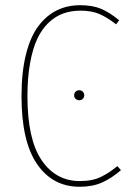

<svg xmlns="http://www.w3.org/2000/svg" viewBox="-20 -711 508 741"><path d="M290 -690.9Q337.4 -690.9 370.6 -676.8Q403.8 -662.6 439.9 -632.8L428.2 -617.2Q392.1 -645 362.3 -657.5Q332.5 -669.9 291 -669.9Q254.9 -669.9 224.6 -659.2Q194.3 -648.4 168.2 -624Q142.1 -599.6 124.3 -562Q106.4 -524.4 96.2 -468Q85.9 -411.6 85.9 -339.8Q85.9 -173.3 140.6 -92.8Q195.3 -12.2 288.1 -12.2Q313 -12.2 333.7 -16.4Q354.5 -20.5 372.6 -29.8Q390.6 -39.1 402.8 -47.4Q415 -55.7 433.1 -69.8L446.8 -54.2Q411.1 -23.4 374.3 -6.8Q337.4 9.8 287.1 9.8Q183.6 9.8 123.3 -77.4Q63 -164.6 63 -339.8Q63 -432.1 80.1 -500.7Q97.2 -569.3 128.2 -610.4Q159.2 -651.4 199.5 -671.1Q239.7 -690.9 290 -690.9ZM286.1 -362.8Q294.4 -362.8 299.8 -356.9Q305.2 -351.1 305.2 -342.8Q305.2 -335.4 299.8 -329.8Q294.4 -324.2 286.1 -324.2Q277.3 -324.2 271.7 -329.6Q266.1 -335 266.1 -342.8Q266.1 -351.6 271.7 -357.2Q277.3 -362.8 286.1 -362.8Z"/></svg>

Font: Fira Sans Compressed Thin
Style: Regular
Weight: 100
Width: 1
Designer: Carrois Corporate & Edenspiekermann AG
Foundry: Carrois Corporate GbR & Edenspiekermann AG
Version: Version 4.203;PS 004.203;hotconv 1.0.88;makeotf.lib2.5.64775